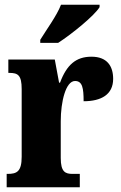

<svg xmlns="http://www.w3.org/2000/svg" viewBox="-20 -786 508 806"><path d="M149 -619V-606H224C283 -644 377 -721 398 -756V-766H236C219 -721 174 -660 149 -619ZM8 0H315V-56H285C254 -56 235 -64 235 -123V-277C235 -359 256 -446 295 -446C326 -446 331 -416 331 -361C405 -361 455 -389 455 -455C455 -509 429 -548 364 -548C299 -548 260 -514 232 -439H228L210 -536H15V-480H19C55 -480 71 -471 71 -412V-128C71 -65 50 -56 12 -56H8Z"/></svg>

Font: Noto Serif Devanagari ExtraCondensed Black
Style: Regular
Weight: 900
Width: 2
Designer: Universal Thirst, Indian Type Foundry and the Monotype Design Team
Foundry: Monotype Imaging Inc.
Version: Version 2.004